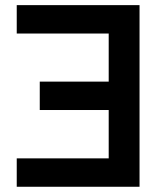

<svg xmlns="http://www.w3.org/2000/svg" viewBox="-20 -713 626 733"><path d="M512.7 0V-693.4H43.9V-585H395V-401.4H131.8V-293H395V-108.4H43.9V0Z"/></svg>

Font: Cascadia Code PL SemiBold
Style: Regular
Weight: 600
Monospace: yes
Designer: Aaron Bell
Foundry: Saja Typeworks
Version: Version 2404.023